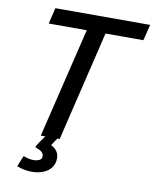

<svg xmlns="http://www.w3.org/2000/svg" viewBox="-96 -765 836 1039"><g transform="rotate(10 322.0 -246.0)"><path d="M151 201Q129 201 108.5 197Q88 193 68 185L93 125Q105 130 119.5 133.5Q134 137 147 137Q169 137 181.5 130Q194 123 194 109Q194 95 184.5 86Q175 77 146 66Q153 52 166 33Q179 14 190 0H165L311 -605H102L123 -693H644L622 -605H414L269 0H256Q249 10 241.5 21.5Q234 33 229 41Q251 52 262 68Q273 84 273 106Q273 137 256 158.5Q239 180 211.5 190.5Q184 201 151 201Z"/></g></svg>

Font: Ubuntu Sans Medium
Style: Italic
Weight: 500
Italic angle: -13.5°
Designer: Dalton Maag Ltd
Foundry: Dalton Maag Ltd
Version: Version 1.006